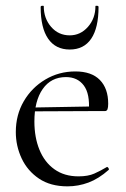

<svg xmlns="http://www.w3.org/2000/svg" viewBox="-20 -648 448 680"><path d="M219 12Q158.8 12 118.1 -15.4Q77.4 -42.8 56.7 -86.9Q36 -131 36 -180.4Q36 -241 64.2 -289.4Q92.4 -337.8 140.6 -366.4Q188.8 -395 246.8 -395Q304.2 -395 333.7 -364.8Q363.2 -334.6 363.2 -280.8Q363.2 -267.8 360.8 -261.2Q358.4 -254.6 351.4 -254.6H294.6Q299 -315.6 276.8 -345.3Q254.6 -375 213.6 -375Q160.8 -375 131.3 -332.8Q101.8 -290.6 101.8 -217.8Q101.8 -161.4 119.8 -117.4Q137.8 -73.4 172.8 -48.4Q207.8 -23.4 258 -23.4Q292 -23.4 314.1 -33.3Q336.2 -43.2 358 -56.2Q360 -58.2 363.5 -53.8Q367 -49.4 365 -46.4Q329.6 -15 293.5 -1.5Q257.4 12 219 12ZM84.4 -253.6 83.4 -267 309.6 -271V-254.6ZM124 -623.4Q124 -627.2 129.5 -627.6Q135 -628 135 -626Q135 -583 161 -552.9Q187 -522.8 227 -522.8Q265 -522.8 291.5 -552.9Q318 -583 318 -626Q318 -628 323.5 -627.6Q329 -627.2 329 -623.4Q329 -549.2 303 -510.9Q277 -472.6 227 -472.6Q177 -472.6 150.5 -510.9Q124 -549.2 124 -623.4Z"/></svg>

Font: Cormorant Garamond Light
Style: Regular
Weight: 300
Designer: Christian Thalmann (Catharsis Fonts)
Foundry: Catharsis Fonts
Version: Version 4.001